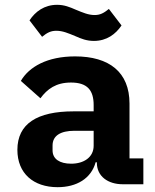

<svg xmlns="http://www.w3.org/2000/svg" viewBox="-20 -761 640 793"><path d="M486.9 0H572.1V-106.9H514.9V-333.1C514.9 -463.1 431.1 -528.1 290.1 -528.1C175.1 -528.1 100.1 -485.1 66.1 -426.8L147 -355.1C175.1 -393.1 210.9 -420.1 273.1 -420.1C340.9 -420.1 366.8 -388.1 366.8 -327.1V-301.1H284.1C133.2 -301.1 51.8 -250 51.8 -142C51.8 -45.1 117.9 12.1 218 12.1C296.9 12.1 356.9 -24.1 375 -90.9H380V-89.1C380 -32 426.8 0 486.9 0ZM101.9 -676.8 153.8 -609C174.7 -626.1 190 -633.9 212.7 -633.9C239 -633.9 261.7 -623.9 290.8 -611.9C315.7 -600.9 337.7 -592 367.9 -592C420.8 -592 457.7 -620 481.9 -655.9L429.7 -724.1C408.7 -707 393.8 -698.9 370.7 -698.9C344.8 -698.9 321.7 -709.2 293 -720.9C267.8 -731.9 245.7 -741.1 215.9 -741.1C163 -741.1 125.7 -713.1 101.9 -676.8ZM197.1 -139.9V-160.2C197.1 -199.9 229 -220.9 288 -220.9H366.8V-159.1C366.8 -111.2 326 -84.9 274.1 -84.9C226.9 -84.9 197.1 -104 197.1 -139.9Z"/></svg>

Font: Margiela Mono Bold
Style: Regular
Weight: 700
Designer: Mike Abbink, Paul van der Laan, Pieter van Rosmalen
Foundry: Bold Monday
Version: Version 2.003 2021